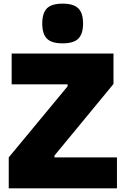

<svg xmlns="http://www.w3.org/2000/svg" viewBox="-20 -1034 688 1054"><path d="M324 -796Q263 -796 237.5 -822Q212 -848 212 -905Q212 -962 237.5 -988Q263 -1014 324 -1014Q384 -1014 410 -988Q436 -962 436 -905Q436 -848 410 -822Q384 -796 324 -796ZM28 -170 351 -560V-571H44V-740H603V-573L279 -180V-170H622V0H28Z"/></svg>

Font: Encode Sans Narrow
Style: Black
Weight: 900
Designer: Pablo Impallari, Andres Torresi
Foundry: Pablo Impallari, Andres Torresi
Version: Version 1.000; ttfautohint (v1.00) -l 8 -r 50 -G 200 -x 14 -